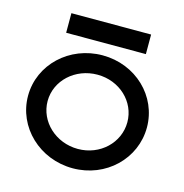

<svg xmlns="http://www.w3.org/2000/svg" viewBox="-93 -680 743 777"><g transform="rotate(15 278.0 -291.5)"><path d="M112 -594V-512H446V-594ZM279 -381C372 -381 445 -312 445 -226C445 -140 372 -70 279 -70C186 -70 111 -140 111 -226C111 -312 186 -381 279 -381ZM279 11C418 11 527 -95 527 -226C527 -357 418 -462 279 -462C140 -462 29 -357 29 -226C29 -95 140 11 279 11Z"/></g></svg>

Font: Charger
Style: Bd
Weight: 400
Designer: Jasper
Foundry: Cannot Into Space Fonts
Version: Version 0.98